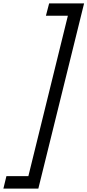

<svg xmlns="http://www.w3.org/2000/svg" viewBox="-126 -927 518 1137"><path d="M372 -907 101 190H-106L-88 116H42L276 -834H146L165 -907Z"/></svg>

Font: Sinkin Sans 400 Italic
Style: Italic
Weight: 400
Italic angle: -112°
Designer: Keith Bates
Foundry: K-Type
Version: Sinkin Sans (version 1.0)  by Keith Bates   •   © 2014   www